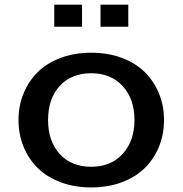

<svg xmlns="http://www.w3.org/2000/svg" viewBox="-20 -797 790 831"><path d="M214.8 -681.2V-776.9H335V-681.2ZM415 -681.2V-776.9H535.2V-681.2ZM60.1 -277.8Q60.1 -338.9 81.8 -392.1Q103.5 -445.3 143.1 -484.6Q182.6 -523.9 242.4 -546.4Q302.2 -568.8 375 -568.8Q447.8 -568.8 507.6 -546.4Q567.4 -523.9 606.9 -484.6Q646.5 -445.3 668.2 -392.1Q689.9 -338.9 689.9 -277.8Q689.9 -216.3 668.5 -163.1Q647 -109.9 607.2 -70.3Q567.4 -30.8 507.6 -8.3Q447.8 14.2 375 14.2Q302.2 14.2 242.4 -8.3Q182.6 -30.8 142.8 -70.3Q103 -109.9 81.5 -163.1Q60.1 -216.3 60.1 -277.8ZM375 -75.2Q460 -75.2 511 -131.1Q562 -187 562 -277.8Q562 -368.7 511 -424.3Q460 -480 375 -480Q288.6 -480 238.3 -424.6Q188 -369.1 188 -277.8Q188 -186.5 238.3 -130.9Q288.6 -75.2 375 -75.2Z"/></svg>

Font: Sporting Grotesque
Style: Regular
Weight: 400
Designer: Lucas LE BIHAN
Foundry: Lucas LE BIHAN
Version: Version 2.001;PS 2.1;hotconv 1.0.88;makeotf.lib2.5.647800